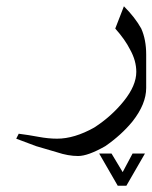

<svg xmlns="http://www.w3.org/2000/svg" viewBox="-20 -426 481 606"><path d="M441.4 -148.4Q441.4 -97.7 398.4 -43Q363.3 0 312.5 35.2Q257.8 66.4 226.6 66.4Q195.3 66.4 160.2 54.7Q132.8 46.9 93.8 35.2Q62.5 23.4 31.2 11.7L39.1 -3.9Q70.3 0 101.6 5.9Q132.8 11.7 160.2 11.7Q214.8 11.7 277.3 -23.4Q332 -58.6 371.1 -107.4Q410.2 -156.2 410.2 -199.2Q410.2 -234.4 390.6 -269.5Q375 -300.8 343.8 -335.9L371.1 -406.2Q406.2 -371.1 425.8 -335.9Q441.4 -300.8 441.4 -253.9ZM437.5 58.6 378.9 160.2H351.6L293 58.6H332L367.2 117.2L398.4 58.6Z"/></svg>

Font: 和音 by 宁静之雨，公众号njzyshare
Style: Regular
Weight: 400
Designer: Steve Matteson
Foundry: Ascender Corporation
Version: Version 6.00;June 8, 2018;FontCreator 11.0.0.2388 32-bit